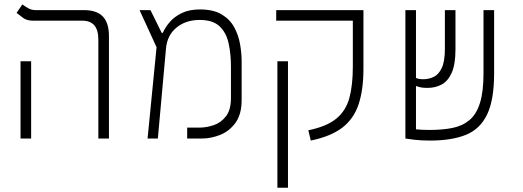

<svg xmlns="http://www.w3.org/2000/svg" viewBox="-20 -632 2384 876"><path d="M428.7 0V-451.7Q428.7 -537.6 356 -537.6H131.3Q103 -537.6 86.2 -549.8Q69.3 -562 55.7 -573.2L82 -611.8Q93.3 -603.5 108.4 -594.7Q123.5 -585.9 141.6 -585.9H362.3Q421.9 -585.9 449.5 -556.4Q477.1 -526.9 477.1 -467.3V0ZM73.7 0V-352.5H122.1V0Z M653.3 0 694.3 -416.5 616.7 -585.9H666.5L717.8 -481.9H722.7Q732.9 -505.9 753.7 -530.5Q774.4 -555.2 808.6 -572Q842.8 -588.9 892.1 -588.9Q953.6 -588.9 991.5 -566.2Q1029.3 -543.5 1048.8 -507.3Q1068.4 -471.2 1075.4 -429.9Q1082.5 -388.7 1082.5 -352.1V-175.8Q1082.5 -110.4 1054.4 -71.8Q1026.4 -33.2 984.6 -16.6Q942.9 0 901.4 0H834V-49.8H891.1Q921.4 -49.8 954.6 -60.8Q987.8 -71.8 1010.7 -101.1Q1033.7 -130.4 1033.7 -185.1V-327.1Q1033.7 -387.7 1022.7 -436Q1011.7 -484.4 981 -512.7Q950.2 -541 891.1 -541Q827.6 -541 785.2 -506.1Q742.7 -471.2 737.3 -410.6L700.2 0Z M1589.8 -585.9H1638.2V-318.4Q1638.2 -222.2 1616 -155.8Q1593.8 -89.4 1541.3 -49.3Q1488.8 -9.3 1397.9 9.3L1386.7 -37.6Q1470.2 -54.7 1514.2 -90.6Q1558.1 -126.5 1574 -185.1Q1589.8 -243.7 1589.8 -328.1V-537.6H1240.2V-585.9ZM1293.9 224.6H1245.6V-352.5H1293.9Z M1942.4 9.3Q1899.4 9.3 1870.1 5.6Q1840.8 2 1829.6 0V-585.9H1877.9V-276.4Q1889.6 -270.5 1911.6 -270.5Q1936 -270.5 1958.5 -281Q1981 -291.5 1995.4 -321.5Q2009.8 -351.6 2009.8 -409.2V-585.9H2058.1V-406.7Q2058.1 -337.9 2040.8 -299.6Q2023.4 -261.2 1994.6 -246.1Q1965.8 -231 1930.7 -231Q1913.1 -231 1902.1 -232.9Q1891.1 -234.9 1877.9 -239.7V-42Q1888.7 -41 1903.8 -40Q1918.9 -39.1 1939.5 -39.1Q1999 -39.1 2044.7 -48.3Q2090.3 -57.6 2122.1 -84.2Q2153.8 -110.8 2169.9 -162.4Q2186 -213.9 2186 -297.9V-585.9H2234.4V-296.9Q2234.4 -176.3 2202.4 -109.6Q2170.4 -43 2105.7 -16.8Q2041 9.3 1942.4 9.3Z"/></svg>

Font: Cascadia Code NF ExtraLight
Style: Regular
Weight: 200
Monospace: yes
Designer: Aaron Bell
Foundry: Saja Typeworks
Version: Version 2404.023; ttfautohint (v1.8.4)